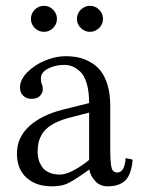

<svg xmlns="http://www.w3.org/2000/svg" viewBox="-20 -638 492 670"><path d="M262 -540.3Q248.5 -553.7 248.5 -572.3Q248.5 -590.8 262 -604.2Q275.4 -617.7 293.9 -617.7Q312.5 -617.7 325.9 -604.2Q339.4 -590.8 339.4 -572.3Q339.4 -553.7 325.9 -540.3Q312.5 -526.9 293.9 -526.9Q275.4 -526.9 262 -540.3ZM101.3 -540.3Q87.9 -553.7 87.9 -572.3Q87.9 -590.8 101.3 -604.2Q114.7 -617.7 133.3 -617.7Q151.9 -617.7 165.3 -604.2Q178.7 -590.8 178.7 -572.3Q178.7 -553.7 165.3 -540.3Q151.9 -526.9 133.3 -526.9Q114.7 -526.9 101.3 -540.3ZM291 -245.1 212.4 -224.6Q180.7 -215.3 159.4 -201.9Q138.2 -188.5 128.2 -172.4Q118.2 -156.2 114.7 -141.4Q111.3 -126.5 111.3 -107.4Q111.3 -94.2 114.7 -81.5Q118.2 -68.8 126.2 -56.4Q134.3 -43.9 150.6 -36.4Q167 -28.8 189.5 -28.8Q210 -28.8 239 -44.7Q268.1 -60.5 291 -80.1ZM355.5 12.2Q329.1 12.2 312.3 -6.1Q295.4 -24.4 291.5 -46.4L268.6 -30.3Q231.4 -4.4 211.9 3.9Q192.4 12.2 160.2 12.2Q106 12.2 72.5 -17.8Q39.1 -47.9 39.1 -102.5Q39.1 -158.2 82 -197.5Q125 -236.8 199.2 -255.4L291 -278.3Q291 -318.4 282.7 -346.4Q274.4 -374.5 260.3 -387.7Q246.1 -400.9 232.7 -406.2Q219.2 -411.6 204.6 -411.6Q173.3 -411.6 147.9 -398.7Q122.6 -385.7 122.6 -364.3Q122.6 -351.6 126 -343.8Q129.4 -337.9 129.4 -325.7Q129.4 -314 119.4 -303.5Q109.4 -293 89.8 -293Q72.3 -293 61 -304Q49.8 -314.9 49.8 -332.5Q49.8 -360.4 75.9 -386.5Q102.1 -412.6 138.7 -427.2Q175.3 -441.9 207.5 -441.9Q231.4 -441.9 252.2 -437.7Q272.9 -433.6 294.2 -421.9Q315.4 -410.2 330.6 -391.6Q345.7 -373 355.2 -341.8Q364.7 -310.5 364.7 -269.5V-122.6Q364.7 -71.8 368.9 -54Q373 -36.1 389.2 -36.1Q415 -36.1 418.5 -86.4L442.9 -81.1Q438.5 -28.8 417.2 -8.3Q396 12.2 355.5 12.2Z"/></svg>

Font: Libertinage
Style: b
Weight: 400
Designer: OSP
Foundry: OSP
Version: Version 1.0; 2008; OFL relea